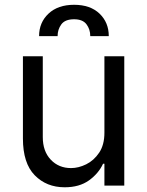

<svg xmlns="http://www.w3.org/2000/svg" viewBox="-20 -783 621 810"><path d="M420.5 -223V-545.5H504.3V0H420.5V-92.3H414.8Q395.6 -50.8 355.1 -21.8Q314.6 7.1 252.8 7.1Q176.1 7.1 126.4 -43.7Q76.7 -94.5 76.7 -198.9V-545.5H160.5V-204.5Q160.5 -144.9 194.1 -109.4Q227.6 -73.9 279.8 -73.9Q311.1 -73.9 343.6 -89.8Q376.1 -105.8 398.3 -138.8Q420.5 -171.9 420.5 -223ZM144.9 -630.7Q144.9 -688.2 184.7 -725.5Q224.4 -762.8 292.6 -762.8Q360.8 -762.8 399.9 -725.5Q438.9 -688.2 438.9 -630.7H360.8Q360.8 -659.4 344.8 -680.6Q328.8 -701.7 292.6 -701.7Q254.3 -701.7 238.6 -680Q223 -658.4 223 -630.7Z"/></svg>

Font: Inter UI
Style: Regular
Weight: 400
Designer: Rasmus Andersson
Foundry: rsms
Version: 3.2;8d6f07862